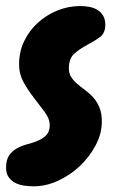

<svg xmlns="http://www.w3.org/2000/svg" viewBox="-40 -621 385 648"><path d="M315.4 -537.1Q315.4 -508.8 296.4 -495.1Q277.3 -481.4 253.9 -469.2Q230.5 -457 211.4 -440.4Q192.4 -423.8 192.4 -390.6Q192.4 -373 200.7 -360.4Q209 -347.7 221.2 -337.4Q233.4 -327.1 248 -316.4Q262.7 -305.7 274.9 -292Q287.1 -278.3 295.4 -258.8Q303.7 -239.3 303.7 -210.9Q303.7 -169.9 282.7 -130.4Q261.7 -90.8 229 -60.1Q196.3 -29.3 155.3 -10.7Q114.3 7.8 74.2 7.8Q57.6 7.8 41 5.4Q24.4 2.9 11.2 -3.9Q-2 -10.7 -10.7 -22.9Q-19.5 -35.2 -19.5 -54.7Q-19.5 -82 -8.8 -97.2Q2 -112.3 18.6 -121.1Q35.2 -129.9 54.2 -134.8Q73.2 -139.6 89.8 -147Q106.4 -154.3 117.2 -166Q127.9 -177.7 127.9 -199.2Q127.9 -219.7 111.8 -241.7Q95.7 -263.7 76.2 -288.6Q56.6 -313.5 40.5 -341.8Q24.4 -370.1 24.4 -404.3Q24.4 -446.3 41.5 -481.9Q58.6 -517.6 87.4 -543.9Q116.2 -570.3 153.3 -585.4Q190.4 -600.6 231.4 -600.6Q247.1 -600.6 262.2 -597.7Q277.3 -594.7 289.1 -587.4Q300.8 -580.1 308.1 -567.9Q315.4 -555.7 315.4 -537.1Z"/></svg>

Font: Chewy
Style: Regular
Weight: 400
Designer: Squid
Foundry: Font Diner, Inc DBA Sideshow
Version: Version 1.000